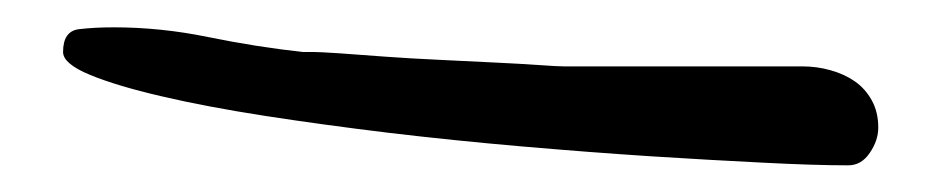

<svg xmlns="http://www.w3.org/2000/svg" viewBox="-20 -124 696 144"><path d="M27.3 -85Q27.3 -100.6 39.1 -102.1Q50.8 -103.5 65.4 -103.5Q100.6 -103.5 136.2 -96.2Q171.9 -88.9 207 -85H215.8Q219.7 -85 234.9 -84Q250 -83 269 -81.5Q288.1 -80.1 310.1 -79.1Q332 -78.1 351.1 -77.1Q370.1 -76.2 384.3 -75.2Q398.4 -74.2 403.3 -74.2Q407.2 -74.2 421.4 -74.2Q435.5 -74.2 453.6 -74.2Q471.7 -74.2 492.7 -74.2Q513.7 -74.2 531.7 -74.2Q549.8 -74.2 564 -74.2Q578.1 -74.2 582 -74.2Q592.8 -74.2 603 -71.3Q613.3 -68.4 621.1 -63Q628.9 -57.6 633.8 -48.8Q638.7 -40 638.7 -28.3Q638.7 -18.6 632.3 -9.3Q626 0 616.2 0Q590.8 0 552.2 -2Q513.7 -3.9 467.8 -6.8Q421.9 -9.8 371.1 -14.2Q320.3 -18.6 271.5 -24.4Q222.7 -30.3 178.7 -37.1Q134.8 -43.9 101.1 -51.8Q67.4 -59.6 47.4 -67.9Q27.3 -76.2 27.3 -85Z"/></svg>

Font: Indie Flower
Style: Regular
Weight: 400
Designer: Kimberly Geswein
Foundry: Kimberly Geswein
Version: Version 1.001 2010